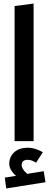

<svg xmlns="http://www.w3.org/2000/svg" viewBox="-20 -794 276 1080"><path d="M169 -774V0H62V-760ZM226 169 236 231 15 266 7 205 70 195Q32 161 32 127Q32 89 59.5 63Q87 37 138 37Q176 37 221 62L183 121Q157 105 136 105Q102 105 102 135Q102 157 133 184Z"/></svg>

Font: FiraGO Medium
Style: Regular
Weight: 500
Designer: bBox Type
Foundry: bBox Type GmbH
Version: Version 1.001;PS 001.001;hotconv 1.0.88;makeotf.lib2.5.64775